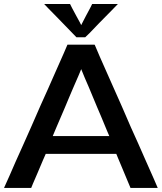

<svg xmlns="http://www.w3.org/2000/svg" viewBox="-24 -919 793 941"><path d="M351.6 -736.3Q351.6 -736.3 373 -736.3Q393.6 -736.3 393.6 -736.3Q393.6 -736.3 415 -756.8Q435.5 -778.3 461.9 -805.7Q495.1 -838.9 524.4 -869.1Q553.7 -899.4 553.7 -899.4Q553.7 -899.4 538.1 -899.4Q521.5 -899.4 500 -899.4Q474.6 -899.4 451.2 -899.4Q427.7 -899.4 427.7 -899.4Q427.7 -899.4 418 -879.9Q408.2 -860.4 396.5 -839.8Q387.7 -822.3 380.9 -809.6Q374 -795.9 374 -795.9Q374 -795.9 367.2 -809.6Q360.4 -822.3 350.6 -839.8Q339.8 -860.4 329.1 -879.9Q319.3 -899.4 319.3 -899.4Q319.3 -899.4 302.7 -899.4Q286.1 -899.4 264.6 -899.4Q239.3 -899.4 215.8 -899.4Q192.4 -899.4 192.4 -899.4Q192.4 -899.4 212.9 -877.9Q233.4 -857.4 259.8 -830.1Q292 -796.9 321.3 -766.6Q350.6 -736.3 350.6 -736.3Q350.6 -736.3 351.6 -736.3Q351.6 -736.3 351.6 -736.3ZM440.4 -699.2Q440.4 -699.2 439.5 -699.2Q439.5 -700.2 439.5 -700.2Q439.5 -700.2 421.9 -700.2Q405.3 -700.2 382.8 -700.2Q356.4 -700.2 332 -700.2Q306.6 -700.2 306.6 -700.2Q306.6 -700.2 289.1 -659.2Q271.5 -619.1 243.2 -555.7Q227.5 -521.5 210.9 -482.4Q193.4 -443.4 174.8 -402.3Q153.3 -352.5 130.9 -301.8Q108.4 -251 87.9 -205.1Q48.8 -119.1 23.4 -59.6Q-2.9 -1 -2.9 -1Q-2.9 -1 -3.9 1Q-3.9 2 -3.9 2Q-3.9 2 13.7 2Q30.3 2 52.7 2Q80.1 2 104.5 2Q128.9 2 128.9 2Q128.9 2 137.7 -19.5Q147.5 -41 159.2 -69.3Q173.8 -102.5 186.5 -133.8Q200.2 -165 200.2 -165Q200.2 -165 245.1 -165Q289.1 -165 346.7 -165Q372.1 -165 396.5 -165Q421.9 -165 445.3 -165Q487.3 -165 516.6 -165Q545.9 -165 545.9 -165Q545.9 -165 554.7 -143.6Q563.5 -122.1 575.2 -94.7Q589.8 -60.5 602.5 -29.3Q615.2 1 615.2 1Q615.2 1 615.2 2Q615.2 2 615.2 2Q615.2 2 631.8 2Q649.4 2 671.9 2Q699.2 2 723.6 2Q749 2 749 2Q749 2 731.4 -39.1Q712.9 -79.1 685.5 -142.6Q669.9 -176.8 653.3 -215.8Q635.7 -254.9 617.2 -295.9Q595.7 -346.7 573.2 -397.5Q550.8 -448.2 530.3 -494.1Q492.2 -581.1 465.8 -639.6Q440.4 -699.2 440.4 -699.2ZM234.4 -252Q234.4 -252 252 -293.9Q270.5 -336.9 293.9 -391.6Q303.7 -415 313.5 -438.5Q323.2 -461.9 333 -484.4Q350.6 -524.4 362.3 -551.8Q374 -580.1 374 -580.1Q374 -580.1 391.6 -537.1Q410.2 -495.1 432.6 -440.4Q442.4 -417 452.1 -393.6Q462.9 -370.1 471.7 -347.7Q488.3 -307.6 500 -279.3Q511.7 -252 511.7 -252Q511.7 -252 460.9 -252Q409.2 -252 352.5 -252Q305.7 -252 269.5 -252Q234.4 -252 234.4 -252Z"/></svg>

Font: umazing
Style: Display
Weight: 400
Designer: umazing